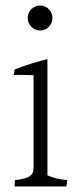

<svg xmlns="http://www.w3.org/2000/svg" viewBox="-20 -722 300 692"><path d="M169 -657.5Q169 -639 156 -625.5Q143 -612 124.5 -612Q106 -612 93 -625.5Q80 -639 80 -657.5Q80 -676 93 -689Q106 -702 124.5 -702Q143 -702 156 -689Q169 -676 169 -657.5ZM101 -119V-451Q72 -452 55.5 -452Q39 -452 30 -452Q30 -462 33 -472Q94 -495 151 -509V-90Q182 -76 222 -73Q222 -59 219 -50H33Q32 -59 34 -73Q73 -77 87 -86.5Q101 -96 101 -119Z"/></svg>

Font: Halant Light
Style: Regular
Weight: 300
Designer: Hitesh Malaviya (Devanagari), Satya Rajpurohit (Latin)
Foundry: Indian Type Foundry
Version: Version 1.101;PS 1.0;hotconv 1.0.78;makeotf.lib2.5.61930; tt